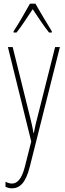

<svg xmlns="http://www.w3.org/2000/svg" viewBox="-20 -783 356 1045"><path d="M173 -763H143C119 -719 75 -644 54 -613V-606H70C97 -639 133 -696 158 -733C185 -693 219 -640 247 -606H262V-613C250 -632 199 -716 173 -763ZM23 -527 150 -13 116 122C97 198 70 216 45 216C34 216 20 212 10 206V234C22 239 32 242 45 242C87 242 120 213 142 125L306 -527H280L183 -142C177 -120 172 -99 164 -59H162C159 -73 161 -76 145 -140L49 -527Z"/></svg>

Font: Noto Sans Myanmar UI ExtraCondensed Thin
Style: Regular
Weight: 100
Width: 2
Designer: Monotype Design Team
Foundry: Monotype Imaging Inc.
Version: Version 2.103